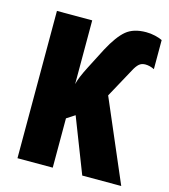

<svg xmlns="http://www.w3.org/2000/svg" viewBox="-109 -812 790 899"><g transform="rotate(15 286.5 -363.0)"><path d="M568 -709V-568Q546 -579 524 -579Q506 -579 494 -568.5Q482 -558 470 -535L393 -394L562 0H373L270 -265L230 -239V0H59V-714H230V-405Q237 -437 267 -495L319 -596Q357 -667 392.5 -696.5Q428 -726 489 -726Q511 -726 532.5 -721Q554 -716 568 -709Z"/></g></svg>

Font: Noto Sans UI CondBlack
Style: Regular
Weight: 900
Width: 3
Designer: Monotype Design Team
Foundry: Monotype Imaging Inc.
Version: Version 1.001